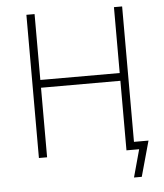

<svg xmlns="http://www.w3.org/2000/svg" viewBox="-57 -750 799 935"><g transform="rotate(-5 342.5 -282.5)"><path d="M107 0H147V-340H535V0H597L560 135H598L646 -38H575V-700H535V-378H147V-700H107Z"/></g></svg>

Font: Fixel Text ExtraLight
Style: Regular
Weight: 200
Width: 4
Designer: AlfaBravo + MacPaw
Foundry: Kyrylo Tkachov, Marchela Mozhyna, Serhii Makarenko, Maria Weinstein, Zakhar Kryvoshyya
Version: Version 1.211